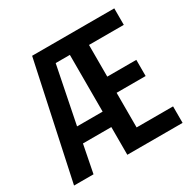

<svg xmlns="http://www.w3.org/2000/svg" viewBox="-156 -854 1006 1008"><g transform="rotate(-30 347.0 -350.0)"><path d="M13 0 163 -700H661V-600H450V-408H626V-310H450V-100H671V0H336V-168H164L131 0ZM182 -261H337V-605H251Z"/></g></svg>

Font: Tektur SemiCondensed Medium
Style: Regular
Weight: 500
Width: 4
Designer: Adam Jagosz
Foundry: Adam Jagosz
Version: Version 1.005;gftools[0.9.30]